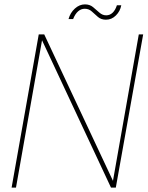

<svg xmlns="http://www.w3.org/2000/svg" viewBox="-20 -857 674 877"><path d="M33 0 157 -700H182L496 -31L614 -700H634L509 0H487L172 -673L53 0ZM293 -770Q301 -799 322 -818Q343 -837 368 -837Q390 -837 405 -824.5Q420 -812 434 -799.5Q448 -787 465 -787Q482 -787 494.5 -799Q507 -811 514 -833H534Q529 -806 509.5 -786.5Q490 -767 464 -767Q442 -767 427.5 -779.5Q413 -792 399.5 -804.5Q386 -817 367 -817Q350 -817 336.5 -805Q323 -793 314 -770Z"/></svg>

Font: DM Sans 11pt Thin
Style: Italic
Weight: 250
Italic angle: -10°
Version: Version 4.004;gftools[0.9.30]